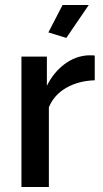

<svg xmlns="http://www.w3.org/2000/svg" viewBox="-20 -750 414 770"><path d="M231 -730 174 -620 246 -598 336 -730ZM349 -528H332Q282 -525 238.5 -492.5Q195 -460 168 -406V-523H66V0H176V-320Q197 -370 246 -398Q295 -426 360 -428V-527Q357 -528 349 -528Z"/></svg>

Font: RT Raleway SemiBold
Style: Regular
Weight: 400
Designer: Matt McInerney, Pablo Impallari, Rodrigo Fuenzalida — Edited by Milan Moffatt in April 2016
Foundry: Matt McInerney, Pablo Impallari, Rodrigo Fuenzalida — Edited by Milan Moffatt in April 2016
Version: Version 3.001